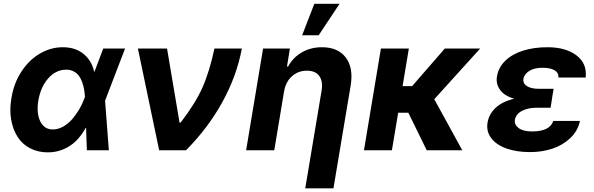

<svg xmlns="http://www.w3.org/2000/svg" viewBox="-20 -806 3187 1030"><path d="M235.1 11.4Q182.9 11 141.3 -10.7Q99.8 -32.3 74.8 -71Q49.7 -109.7 40 -163.4Q30.2 -217 41.5 -280.9Q54.3 -360.1 95.2 -422.4Q136 -484.7 194.1 -518.6Q252.1 -552.6 317.1 -552.6Q384.2 -552.6 428.1 -516.9Q471.9 -481.2 485.1 -421.2H486.9L533.7 -545.5H650.9L545.8 -271.3L543.7 -266L563.9 0H446L441.8 -120L439.6 -119.7Q417.6 -79.9 389 -51.1Q360.4 -22.4 320.7 -5.3Q280.9 11.7 235.1 11.4ZM435.7 -285.9Q434.3 -307.9 431.1 -326.9Q427.9 -345.9 420.6 -365.9Q413.4 -386 402.7 -400Q392 -414.1 374.8 -423.1Q357.6 -432.2 335.6 -432.2Q279.8 -432.2 238.8 -385.7Q197.8 -339.1 185.4 -265.6Q174.7 -197.8 196.2 -154.7Q217.7 -111.5 263.5 -111.5Q291.9 -111.5 319.6 -127.3Q347.3 -143.1 368.6 -168.3Q389.9 -193.5 405.9 -221.1Q421.9 -248.6 431.8 -275.9Z M833.8 0 719.8 -545.5H876.1L943.2 -148.4H948.9Q1027.7 -250.4 1065.7 -335.6Q1103.7 -420.8 1130.3 -545.5H1277.3Q1250.7 -400.6 1173.8 -260.1Q1096.9 -119.7 978 0Z M1503.9 -315.3 1451.3 0H1300.4L1391.3 -545.5H1535.2L1519.5 -449.2H1525.6Q1551.8 -497.9 1599.4 -525.2Q1647 -552.6 1707 -552.6Q1793 -552.6 1834.9 -497.5Q1876.8 -442.5 1861.2 -347.3L1768.8 204.5H1617.5L1705.3 -320.3Q1713.4 -370.4 1692.6 -398.6Q1671.9 -426.8 1626.1 -426.8Q1579.5 -426.8 1546.2 -397Q1512.8 -367.2 1503.9 -315.3ZM1600.9 -616.8 1666.2 -785.5H1801.5L1689.6 -616.8Z M2173.3 -545.5 2139.6 -343.8H2190.7L2366.1 -545.5H2555.8L2309.7 -273.8L2459.9 0H2269.2L2170.5 -201.3H2116.1L2082.4 0H1932.5L2023.4 -545.5Z M2738.6 -276.3Q2686.1 -291.5 2662.6 -324Q2639.2 -356.5 2646 -395.6Q2653.8 -445 2691.4 -480.8Q2729 -516.7 2786.9 -534.6Q2844.8 -552.6 2916.5 -552.6Q3014.9 -552.6 3072.6 -508.9Q3130.3 -465.2 3121.8 -389.9H2975.9Q2977.3 -416.2 2954.4 -429.3Q2931.5 -442.5 2890.3 -442.5Q2846.6 -442.5 2819.6 -425.6Q2792.6 -408.7 2788 -383.5Q2784.1 -358.7 2806.6 -344.1Q2829.2 -329.5 2872.9 -329.5H2949.9L2942.5 -285.9H2942.8L2933.6 -228H2856.2Q2813.2 -228 2780.5 -211.3Q2747.9 -194.6 2742.2 -163Q2738.3 -136.7 2762.6 -118.8Q2786.9 -100.9 2834.5 -100.9Q2929.7 -100.9 2948.2 -157.3H3091.3Q3080.3 -104.4 3039.8 -65.7Q2999.3 -27 2943.4 -8.5Q2887.4 9.9 2823.5 9.9Q2751.8 9.9 2697.4 -9.2Q2643.1 -28.4 2615.4 -64.8Q2587.7 -101.2 2595.5 -148.4Q2603 -194.2 2639.2 -228Q2675.4 -261.7 2738.6 -276.3Z"/></svg>

Font: Karasuma Gothic
Style: Bold Italic
Weight: 700
Italic angle: 9.39998°
Designer: Rasmus Andersson / Ryoko Nishizuka
Foundry: Genbu
Version: Version 1.00